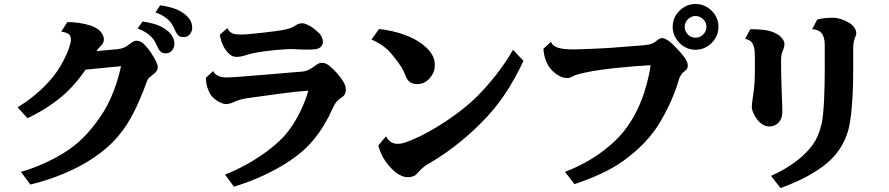

<svg xmlns="http://www.w3.org/2000/svg" viewBox="-20 -897 4500 972"><path d="M791 -870.1Q830.1 -864.7 860.4 -854.5Q890.6 -844.2 914.1 -826.2Q930.7 -813.5 941.9 -796.1Q953.1 -778.8 953.1 -755.9Q953.1 -738.8 941.2 -723.9Q929.2 -709 909.2 -709Q890.1 -709 880.9 -719.5Q871.6 -730 861.8 -752.9Q849.6 -783.2 824.5 -803.2Q799.3 -823.2 767.1 -834ZM701.2 -788.1Q740.2 -782.7 770.5 -772.5Q800.8 -762.2 824.2 -744.1Q840.8 -731.4 851.8 -714.1Q862.8 -696.8 862.8 -673.8Q862.8 -656.7 851.1 -641.8Q839.4 -627 818.8 -627Q800.3 -627 791 -637.5Q781.7 -647.9 772 -670.9Q759.3 -701.2 734.4 -721.2Q709.5 -741.2 676.8 -752ZM320.8 -785.2Q351.6 -785.2 380.4 -781Q409.2 -776.9 437 -768.1Q473.1 -755.9 489.5 -736.6Q505.9 -717.3 505.9 -696.8Q505.9 -686.5 500.7 -677.7Q495.6 -668.9 487.8 -662.1Q478 -652.8 468.3 -638.2Q496.1 -640.6 522.9 -643.3Q549.8 -646 574.2 -647.9Q595.7 -650.4 609.4 -656.7Q623 -663.1 637.2 -674.8Q647 -683.1 656 -687Q665 -690.9 669.9 -690.9Q678.2 -690.9 687.5 -687.7Q696.8 -684.6 705.1 -676.8Q728 -655.3 745.4 -628.7Q762.7 -602.1 772 -582Q778.8 -566.4 778.8 -554.2Q778.8 -547.4 773.2 -538.3Q767.6 -529.3 754.9 -520Q744.6 -512.2 736.1 -504.4Q727.5 -496.6 723.1 -483.9Q715.8 -462.4 705.1 -435.5Q694.3 -408.7 681.4 -379.4Q668.5 -350.1 653.6 -321.5Q638.7 -293 623 -268.1Q577.1 -196.8 515.9 -145Q454.6 -93.3 381.8 -55.2Q346.2 -36.1 303.7 -18.3Q261.2 -0.5 217.5 13.7Q173.8 27.8 133.8 37.1L85.9 -26.9Q125.5 -37.6 168.9 -55.2Q212.4 -72.8 253.2 -94.2Q293.9 -115.7 325.2 -137.2Q378.9 -173.8 423.6 -223.6Q468.3 -273.4 504.9 -332Q524.9 -364.3 541.7 -402.6Q558.6 -440.9 571.5 -481.7Q584.5 -522.5 592.8 -562L413.1 -544.4Q397 -520.5 379.2 -498.3Q361.3 -476.1 342.8 -456.1Q312.5 -422.9 273.7 -392.8Q234.9 -362.8 194.6 -338.6Q154.3 -314.5 119.1 -298.8L68.8 -354Q115.2 -381.3 162.1 -420.4Q209 -459.5 249 -508.8Q268.1 -532.7 285.9 -562.5Q303.7 -592.3 316.9 -622.3Q330.1 -652.3 335.9 -675.8Q342.8 -702.1 334 -717.3Q325.2 -732.4 290 -736.8Z M1504.9 -778.8Q1514.6 -779.8 1521.2 -777.8Q1527.8 -775.9 1536.1 -772Q1551.3 -765.6 1569.1 -752.2Q1586.9 -738.8 1598.1 -726.1Q1614.7 -706.1 1614.7 -685.1Q1614.7 -680.2 1612.3 -672.1Q1609.9 -664.1 1601.1 -657.2Q1591.3 -649.4 1574.5 -647.7Q1557.6 -646 1536.1 -646Q1525.4 -646 1508.8 -646.2Q1492.2 -646.5 1475.1 -647.9Q1458.5 -649.4 1431.2 -647.9Q1403.8 -646.5 1373.8 -643.6Q1343.8 -640.6 1317.9 -637.2Q1289.6 -633.3 1266.1 -628.4Q1242.7 -623.5 1229 -619.1Q1213.4 -613.8 1200.4 -611.3Q1187.5 -608.9 1177.7 -608.9Q1154.8 -608.9 1138.2 -626Q1120.1 -644 1109.1 -667.2Q1098.1 -690.4 1092.8 -721.2L1130.9 -754.9Q1134.8 -745.6 1141.4 -738.5Q1147.9 -731.4 1159.2 -727.1Q1166.5 -724.1 1179 -723.1Q1191.4 -722.2 1205.1 -722.2Q1212.4 -722.2 1230.7 -723.6Q1249 -725.1 1273.2 -727.5Q1297.4 -730 1322.8 -732.9Q1348.1 -735.8 1370.4 -738.8Q1392.6 -741.7 1406.7 -744.1Q1425.3 -747.1 1442.4 -752.2Q1459.5 -757.3 1476.1 -768.1Q1481.9 -772 1488 -775.1Q1494.1 -778.3 1504.9 -778.8ZM1610.8 -579.1Q1622.1 -579.1 1632.1 -574Q1642.1 -568.8 1649.9 -562Q1669.9 -545.4 1689.9 -522.2Q1710 -499 1722.2 -476.1Q1728 -464.8 1729.5 -455.8Q1731 -446.8 1731 -439.9Q1731 -434.1 1726.8 -422.9Q1722.7 -411.6 1707 -401.9Q1694.8 -394.5 1683.8 -381.6Q1672.9 -368.7 1663.1 -346.2Q1646 -307.1 1621.8 -266.6Q1597.7 -226.1 1566.2 -188Q1534.7 -149.9 1495.1 -118.2Q1450.7 -82.5 1396.5 -51.5Q1342.3 -20.5 1283.2 4.9Q1224.1 30.3 1164.1 47.9L1119.1 -13.2Q1171.9 -33.7 1225.6 -63.2Q1279.3 -92.8 1328.4 -128.7Q1377.4 -164.6 1415 -204.1Q1442.4 -233.4 1466.8 -272.5Q1491.2 -311.5 1510.5 -354.5Q1529.8 -397.5 1541 -438Q1509.8 -436 1473.4 -432.1Q1437 -428.2 1398.4 -422.9Q1359.9 -417.5 1322.5 -412.4Q1285.2 -407.2 1252 -402.8Q1222.2 -399.4 1200.2 -393.6Q1178.2 -387.7 1168.9 -382.8Q1144 -370.1 1124 -370.1Q1112.8 -370.1 1097.2 -377Q1081.5 -383.8 1067.4 -395.3Q1053.2 -406.7 1044.9 -419.9Q1035.2 -436.5 1029.1 -456.5Q1022.9 -476.6 1022 -502.9L1059.1 -537.1Q1065.9 -522 1084 -513.4Q1102.1 -504.9 1127 -504.9Q1138.2 -504.9 1158.2 -506.1Q1178.2 -507.3 1203.9 -509.3Q1229.5 -511.2 1257.8 -513.7Q1286.1 -516.1 1313 -518.1Q1349.6 -521 1385.5 -524.2Q1421.4 -527.3 1452.9 -530Q1484.4 -532.7 1506.8 -534.2Q1527.3 -535.6 1543.5 -543.9Q1559.6 -552.2 1576.2 -564.9Q1583 -570.3 1591.6 -574.7Q1600.1 -579.1 1610.8 -579.1Z M1898.9 -750Q1934.1 -746.6 1970.5 -738Q2006.8 -729.5 2040.5 -716.1Q2074.2 -702.6 2101.1 -685.1Q2120.6 -672.9 2138.9 -655.5Q2157.2 -638.2 2169.2 -616.7Q2181.2 -595.2 2181.2 -569.8Q2181.2 -545.4 2173.8 -529.3Q2166.5 -513.2 2152.8 -498Q2127.9 -471.2 2090.8 -471.2Q2072.8 -471.2 2057.6 -480.2Q2042.5 -489.3 2034.2 -511.2Q2024.4 -537.6 2011.7 -557.6Q1999 -577.6 1985.6 -594.5Q1972.2 -611.3 1959 -627.9Q1946.8 -643.6 1921.6 -662.4Q1896.5 -681.2 1860.8 -696.8ZM2629.9 -588.9Q2586.9 -496.1 2535.6 -419.7Q2484.4 -343.3 2416 -274.9Q2348.6 -207.5 2280.3 -155.5Q2211.9 -103.5 2146 -65.9Q2128.9 -56.6 2114.3 -42.2Q2099.6 -27.8 2091.8 -19Q2083 -7.8 2070.1 -3.9Q2057.1 0 2045.9 0Q2028.8 0 2013.9 -6.3Q1999 -12.7 1983.9 -23.9Q1958.5 -43.5 1933.6 -77.4Q1908.7 -111.3 1895 -160.2L1934.1 -207Q1944.8 -187.5 1958.7 -178.2Q1972.7 -168.9 1995.1 -168.9Q2009.3 -168.9 2024.9 -173.6Q2040.5 -178.2 2065.9 -189Q2104 -204.6 2147.9 -228.8Q2191.9 -252.9 2236.1 -282.2Q2280.3 -311.5 2320.1 -342.8Q2359.9 -374 2390.1 -403.8Q2440.4 -453.6 2489.5 -515.6Q2538.6 -577.6 2577.1 -645Z M3501 -877Q3532.7 -877 3559.1 -861.1Q3585.4 -845.2 3601.3 -819.1Q3617.2 -793 3617.2 -761.2Q3617.2 -730 3601.3 -703.4Q3585.4 -676.8 3559.1 -660.9Q3532.7 -645 3501 -645Q3469.7 -645 3443.4 -660.9Q3417 -676.8 3401.1 -703.4Q3385.3 -730 3385.3 -761.2Q3385.3 -793 3401.1 -819.1Q3417 -845.2 3443.4 -861.1Q3469.7 -877 3501 -877ZM3501 -815.9Q3486.3 -815.9 3473.9 -808.3Q3461.4 -800.8 3453.9 -788.6Q3446.3 -776.4 3446.3 -761.2Q3446.3 -746.1 3453.9 -733.6Q3461.4 -721.2 3473.9 -713.6Q3486.3 -706.1 3501 -706.1Q3516.1 -706.1 3528.6 -713.6Q3541 -721.2 3548.6 -733.6Q3556.2 -746.1 3556.2 -761.2Q3556.2 -776.4 3548.6 -788.6Q3541 -800.8 3528.6 -808.3Q3516.1 -815.9 3501 -815.9ZM3332 -704.1Q3343.3 -704.1 3360.8 -692.9Q3378.4 -681.6 3405.3 -652.8Q3427.7 -629.4 3439.9 -613.3Q3452.1 -597.2 3457 -585.9Q3461.9 -574.7 3461.9 -565.9Q3461.9 -554.7 3457.5 -548.1Q3453.1 -541.5 3446.3 -537.1Q3436.5 -530.3 3429 -519.5Q3421.4 -508.8 3418 -498Q3404.8 -450.7 3381.1 -395Q3357.4 -339.4 3322.3 -279.8Q3257.3 -169.9 3136.2 -83Q3084.5 -45.9 3020 -16.4Q2955.6 13.2 2888.2 35.2L2840.3 -26.9Q2907.2 -52.7 2962.6 -85.4Q3018.1 -118.2 3068.4 -161.1Q3117.2 -202.1 3154.1 -253.4Q3190.9 -304.7 3217.3 -365.2Q3231.4 -397.5 3242.9 -434.1Q3254.4 -470.7 3262.5 -505.6Q3270.5 -540.5 3273.9 -566.9Q3234.4 -564.9 3188.7 -561.3Q3143.1 -557.6 3097.4 -552.7Q3051.8 -547.9 3011.5 -542Q2971.2 -536.1 2943.4 -529.8Q2922.9 -525.4 2908.2 -521.5Q2893.6 -517.6 2883.3 -512.2Q2874 -507.3 2867.4 -504.6Q2860.8 -502 2851.1 -502Q2833 -502 2815.9 -510.3Q2798.8 -518.6 2784.9 -530.8Q2771 -543 2762.2 -555.2Q2751.5 -569.3 2742.4 -593.5Q2733.4 -617.7 2731 -649.9L2769 -685.1Q2778.3 -663.1 2805.7 -655Q2833 -647 2880.4 -647Q2894 -647 2915.8 -647.7Q2937.5 -648.4 2963.9 -649.4Q2990.2 -650.4 3018.1 -651.9Q3045.9 -653.3 3071.3 -654.8Q3121.6 -658.2 3165.3 -662.1Q3209 -666 3240.2 -668Q3267.6 -670.4 3281.2 -676.3Q3294.9 -682.1 3303.2 -689.9Q3308.6 -695.3 3316.4 -699.7Q3324.2 -704.1 3332 -704.1Z M4196.3 -807.1Q4215.8 -807.1 4236.8 -800.5Q4257.8 -793.9 4275.6 -783.4Q4293.5 -772.9 4302.2 -761.2Q4310.5 -750.5 4312.7 -742.7Q4314.9 -734.9 4314.9 -729Q4314.9 -723.1 4312.7 -716.8Q4310.5 -710.4 4308.1 -705.1Q4299.3 -682.6 4299.3 -652.8V-534.2Q4299.3 -477.5 4296.6 -421.9Q4293.9 -366.2 4288.6 -318.1Q4283.2 -270 4273.9 -236.8Q4260.3 -186 4228 -138.4Q4195.8 -90.8 4142.1 -51.8Q4094.7 -17.6 4041.3 8.5Q3987.8 34.7 3931.2 55.2L3883.3 -6.8Q3938.5 -31.2 3982.2 -60.5Q4025.9 -89.8 4058.1 -122.1Q4080.6 -144.5 4095.7 -166Q4110.8 -187.5 4121.1 -212.4Q4131.3 -237.3 4139.2 -269Q4143.6 -287.1 4146.7 -319.1Q4149.9 -351.1 4151.9 -390.6Q4153.8 -430.2 4154.5 -471.2Q4155.3 -512.2 4155.3 -547.9V-668Q4155.3 -709.5 4139.2 -729Q4123 -748.5 4091.3 -749L4117.2 -797.9Q4135.3 -802.7 4153.1 -804.9Q4170.9 -807.1 4196.3 -807.1ZM3778.3 -749Q3792 -749 3809.1 -748.5Q3826.2 -748 3844 -746.1Q3861.8 -744.1 3876 -740.2Q3895 -734.9 3910.2 -726.6Q3925.3 -718.3 3933.1 -710Q3942.9 -700.2 3947 -691.7Q3951.2 -683.1 3951.2 -673.8Q3951.2 -660.2 3946.3 -648.9Q3941.4 -638.2 3937.7 -625Q3934.1 -611.8 3934.1 -589.8Q3934.1 -559.6 3934.8 -521.7Q3935.5 -483.9 3937 -444.1Q3938.5 -404.3 3939.9 -366.2Q3940.9 -346.7 3940.2 -327.6Q3939.5 -308.6 3935.1 -297.9Q3926.3 -276.9 3909.7 -266.8Q3893.1 -256.8 3876 -256.8Q3851.6 -256.8 3831.8 -272.9Q3812 -289.1 3799.3 -314Q3791 -329.6 3788.6 -338.9Q3786.1 -348.1 3786.1 -356Q3786.1 -365.2 3787.4 -374.5Q3788.6 -383.8 3790 -395Q3791 -402.3 3793 -416.3Q3794.9 -430.2 3796.9 -447.3Q3798.8 -464.4 3800 -481.9Q3801.3 -499.5 3801.3 -514.2Q3801.3 -537.6 3801.5 -561.3Q3801.8 -585 3801.5 -605.5Q3801.3 -626 3800.3 -639.2Q3798.3 -663.6 3788.1 -679.4Q3777.8 -695.3 3752 -700.2Z"/></svg>

Font: BIZ UDPMincho
Style: Bold
Weight: 700
Designer: TypeBank Co., Ltd.
Foundry: Morisawa Inc.
Version: Version 1.06